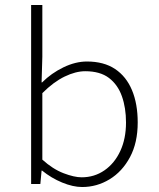

<svg xmlns="http://www.w3.org/2000/svg" viewBox="-20 -739 640 771"><path d="M310 12Q273 12 229.5 -6Q186 -24 149 -54H147L142 0H105V-719H150V-511L147 -408H149Q186 -445 234.5 -468.5Q283 -492 329 -492Q397 -492 442 -462Q487 -432 510 -377Q533 -322 533 -247Q533 -166 502 -108Q471 -50 420 -19Q369 12 310 12ZM308 -27Q359 -27 399.5 -55Q440 -83 463 -132.5Q486 -182 486 -247Q486 -306 469.5 -352.5Q453 -399 417.5 -426Q382 -453 322 -453Q284 -453 239.5 -431.5Q195 -410 150 -365V-98Q192 -60 235 -43.5Q278 -27 308 -27Z"/></svg>

Font: Source Code Pro ExtraLight Light
Style: Regular
Weight: 300
Monospace: yes
Version: Version 1.018;hotconv 1.0.116;makeotfexe 2.5.65601